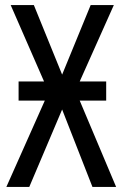

<svg xmlns="http://www.w3.org/2000/svg" viewBox="-20 -734 482 754"><path d="M53 -414H153L22 -714H113L224 -441L336 -714H427L293 -414H397V-339H293L436 0H343L224 -304L95 0H5L156 -339H53Z"/></svg>

Font: Avrile Sans Condensed
Style: Regular
Weight: 400
Width: 3
Designer: Monotype Design Team
Foundry: Monotype Imaging Inc.
Version: Version 2.001;September 10, 2019;FontCreator 11.5.0.2425 64-